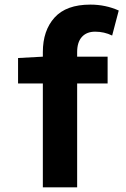

<svg xmlns="http://www.w3.org/2000/svg" viewBox="-20 -805 540 825"><path d="M490.2 -759.8 461.9 -652.3Q427.7 -668.9 388.7 -668.9Q352.5 -668.9 332 -646.5Q311.5 -624 311.5 -581.1V-561.5H442.4V-446.3H311.5V0H164.1V-446.3H57.6V-555.7L164.1 -561.5V-581.1Q164.1 -673.8 214.4 -729.5Q264.6 -785.2 368.2 -785.2Q433.6 -785.2 490.2 -759.8Z"/></svg>

Font: GenEi Gothic M Regular
Style: Bold
Weight: 700
Designer: o_tamon (Modified); [Source Han Sans]
Ryoko NISHIZUKA  (kana & ideographs); Paul D. Hunt (Latin, Greek & Cyrillic); Wenl
Version: Version 1.1a;Original Version 1.004